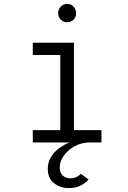

<svg xmlns="http://www.w3.org/2000/svg" viewBox="-20 -730 656 984"><path d="M278 -662Q278 -682 291.5 -696Q305 -710 324 -710Q344 -710 357 -696Q370 -682 370 -662Q370 -642 357 -629Q344 -616 324 -616Q305 -616 291.5 -629.5Q278 -643 278 -662ZM225 136Q225 92 253.5 57.5Q282 23 335 0H148V-63H289V-448H148V-511H359V-63H500V0H442Q398 0 362.5 19.5Q327 39 306.5 68.5Q286 98 286 127Q286 156 302 170Q318 184 340 184Q359 184 371.5 177.5Q384 171 395 161L434 190Q394 234 334 234Q288 234 256.5 208.5Q225 183 225 136Z"/></svg>

Font: Overpass Mono Light
Style: Regular
Weight: 300
Monospace: yes
Designer: Delve Withrington, Dave Bailey
Foundry: Delve Fonts
Version: Version 1.000;DELV;Overpass